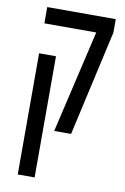

<svg xmlns="http://www.w3.org/2000/svg" viewBox="-92 -646 611 941"><g transform="rotate(10 213.0 -175.5)"><path d="M288 0 406 -525V-592H65V-511H323L204 0ZM149 241V-362H65V241Z"/></g></svg>

Font: Noto Sans Hebrew Extra Condensed
Style: Regular
Weight: 400
Width: 2
Designer: Monotype Design Team
Foundry: Monotype Imaging Inc.
Version: 1.000